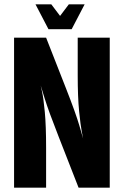

<svg xmlns="http://www.w3.org/2000/svg" viewBox="-20 -867 572 887"><path d="M339 -693H487V0H343L250 -238Q204 -355 186 -413.5Q168 -472 168 -472Q168 -472 174.5 -442.5Q181 -413 187 -349.5Q193 -286 193 -184V0H45V-693H193L284 -461Q330 -344 347 -285.5Q364 -227 364 -227Q364 -227 358 -257.5Q352 -288 345.5 -353Q339 -418 339 -519ZM298 -847H371L311 -732H211ZM144 -847H217L304 -732H204Z"/></svg>

Font: Khand Variable Light
Style: Regular
Weight: 300
Designer: Satya Rajpurohit
Foundry: Indian Type Foundry
Version: Version 3.000